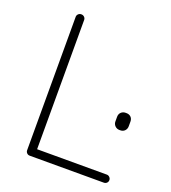

<svg xmlns="http://www.w3.org/2000/svg" viewBox="-129 -796 795 893"><g transform="rotate(20 268.5 -350.0)"><path d="M124 -40H487Q495 -40 501 -34Q507 -28 507 -20Q507 -11 501 -5.5Q495 0 487 0H120Q111 0 105.5 -6Q100 -12 100 -20V-680Q100 -688 106 -694Q112 -700 121 -700Q130 -700 136 -694Q142 -688 142 -680V-22ZM475 -255H471Q458 -255 449 -264Q440 -273 440 -286V-309Q440 -323 449 -331.5Q458 -340 471 -340H475Q489 -340 497.5 -331.5Q506 -323 506 -309V-286Q506 -273 497.5 -264Q489 -255 475 -255Z"/></g></svg>

Font: Quicksand Variable Light
Style: Regular
Weight: 300
Designer: Andrew Paglinawan
Foundry: Andrew Paglinawan
Version: Version 3.004